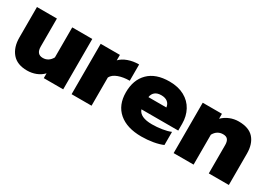

<svg xmlns="http://www.w3.org/2000/svg" viewBox="-9 -1032 2193 1584"><g transform="rotate(30 1087.5 -240.0)"><path d="M35 -189V-480H225V-213Q225 -140 286 -140Q314 -140 335.5 -154Q357 -168 371 -194V-480H562V0H377V-46Q349 -16 309 -0.5Q269 15 225 15Q130 15 82.5 -41Q35 -97 35 -189Z M642 -480H825V-428Q852 -457 899 -474Q946 -491 1002 -491V-336Q942 -336 895.5 -319Q849 -302 832 -269V0H642Z M1022 -238Q1022 -357 1091.5 -426Q1161 -495 1291 -495Q1374 -495 1433.5 -462.5Q1493 -430 1523.5 -373Q1554 -316 1554 -245V-180H1203Q1225 -116 1340 -116Q1386 -116 1434 -123.5Q1482 -131 1515 -145V-20Q1479 -4 1425 5.5Q1371 15 1314 15Q1176 15 1099 -51Q1022 -117 1022 -238ZM1374 -296Q1370 -328 1348 -345.5Q1326 -363 1288 -363Q1250 -363 1228.5 -345Q1207 -327 1203 -296Z M1614 -480H1797V-433Q1827 -463 1867 -479Q1907 -495 1950 -495Q2048 -495 2094 -442.5Q2140 -390 2140 -298V0H1949V-270Q1949 -304 1935.5 -321.5Q1922 -339 1891 -339Q1834 -339 1804 -285V0H1614Z"/></g></svg>

Font: Readiness ExtraBold
Style: Regular
Weight: 800
Designer: Katatrad Team
Foundry: CadsonDemak
Version: Version 1.00;January 16, 2020;FontCreator 12.0.0.2550 64-bit